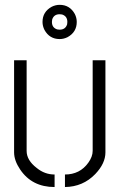

<svg xmlns="http://www.w3.org/2000/svg" viewBox="-20 -753 484 778"><path d="M152.3 -664.1Q152.3 -705.1 189.5 -725.6Q205.1 -733.4 221.7 -733.4Q262.7 -733.4 283.2 -696.3Q291 -680.7 291 -664.1Q291 -623 253.9 -602.5Q238.3 -594.7 221.7 -594.7Q180.7 -594.7 160.2 -631.8Q152.3 -647.5 152.3 -664.1ZM190.4 -664.1Q190.4 -640.6 211.9 -633.8Q217.8 -632.8 221.7 -632.8Q245.1 -632.8 252 -654.3Q252.9 -660.2 252.9 -664.1Q252.9 -687.5 231.4 -694.3Q225.6 -695.3 221.7 -695.3Q198.2 -695.3 191.4 -673.8Q190.4 -668 190.4 -664.1ZM37.1 -135.7V-508.8H87.9V-141.6Q87.9 -103.5 128.9 -72.3Q161.1 -45.9 201.2 -45.9V4.9Q109.4 4.9 61.5 -66.4Q37.1 -102.5 37.1 -135.7ZM243.2 4.9V-45.9Q303.7 -45.9 337.9 -93.8Q355.5 -118.2 355.5 -141.6V-508.8H407.2V-135.7Q407.2 -90.8 366.2 -47.9Q316.4 3.9 243.2 4.9Z"/></svg>

Font: Post No Bills Jaffna
Style: Regular
Weight: 400
Designer: Kosala Senevirathne, Siva Puranthara, Lasantha Premarathna, Tharique Azeez
Foundry: Mooniak
Version: Version 1.220 ; ttfautohint (v1.6)